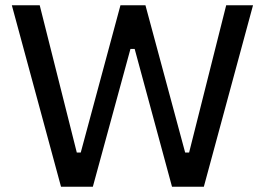

<svg xmlns="http://www.w3.org/2000/svg" viewBox="-20 -710 1007 730"><path d="M25 -690H131L272 -130H287L438 -690H533L684 -130H699L840 -690H942L755 0H634L492 -524H476L333 0H212Z"/></svg>

Font: Mozilla Text BETA Medium
Style: Regular
Weight: 500
Designer: Studio DRAMA
Foundry: Studio DRAMA
Version: Version 0.100